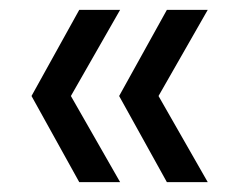

<svg xmlns="http://www.w3.org/2000/svg" viewBox="-20 -490 492 390"><path d="M319 -120 222 -295 319 -470H402L302 -295L402 -120ZM141 -120 44 -295 141 -470H224L124 -295L224 -120Z"/></svg>

Font: DM Sans 20pt
Style: Regular
Weight: 400
Version: Version 4.004;gftools[0.9.30]